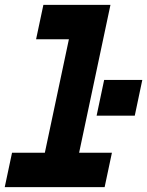

<svg xmlns="http://www.w3.org/2000/svg" viewBox="-54 -770 606 790"><path d="M-34.5 0 -4.5 -141.5H130.5L229.5 -608.5H94.5L124.5 -750H400.5L271.5 -141.5H406.5L376.5 0ZM43.5 -71H329H183.5L312.5 -679.5H172.5H312.5L183.5 -71H43.5ZM343.5 -294 374.5 -441H531.5L500.5 -294ZM425.5 -365H449.5H425.5Z"/></svg>

Font: Tourney Thin Black
Style: Italic
Weight: 900
Italic angle: -12°
Version: Version 1.015